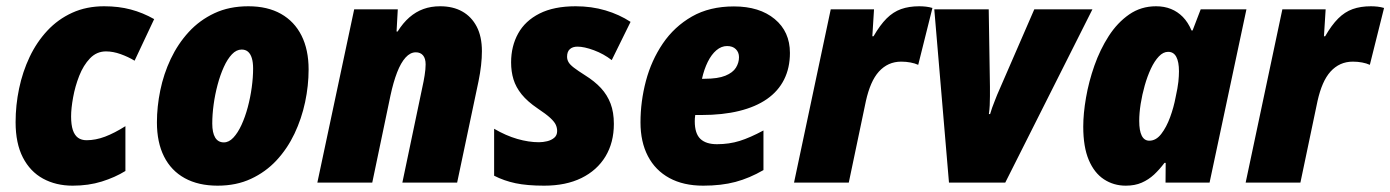

<svg xmlns="http://www.w3.org/2000/svg" viewBox="-20 -583 4439 613"><path d="M211.9 9.8Q158.7 9.8 117.4 -12.7Q76.2 -35.2 53 -80.3Q29.8 -125.5 29.8 -192.9Q29.8 -247.1 41 -300.5Q52.2 -354 74.7 -401.4Q97.2 -448.7 131.1 -485.1Q165 -521.5 210.4 -542.2Q255.9 -563 312.5 -563Q358.9 -563 397.5 -552.7Q436 -542.5 472.2 -522L409.7 -389.2Q389.6 -401.4 365.2 -410.2Q340.8 -418.9 318.4 -418.9Q288.6 -418.9 267.3 -396.7Q246.1 -374.5 232.9 -340.8Q219.7 -307.1 213.4 -272Q207 -236.8 207 -211.4Q207 -184.6 212.6 -167.7Q218.3 -150.9 229.2 -143.1Q240.2 -135.3 256.3 -135.3Q285.2 -135.3 315.4 -146.7Q345.7 -158.2 380.4 -180.2V-37.1Q347.2 -16.6 304.9 -3.4Q262.7 9.8 211.9 9.8Z M674.8 9.8Q613.3 9.8 569.8 -14.2Q526.4 -38.1 503.7 -83.3Q481 -128.4 481 -192.4Q481 -242.2 491.7 -294.4Q502.4 -346.7 525.1 -394.8Q547.9 -442.9 582.5 -480.7Q617.2 -518.6 664.6 -540.8Q711.9 -563 772.9 -563Q834 -563 877 -538.8Q919.9 -514.6 942.6 -469.5Q965.3 -424.3 965.3 -361.3Q965.3 -309.6 954.1 -256.8Q942.9 -204.1 920.2 -156.2Q897.5 -108.4 862.8 -71Q828.1 -33.7 781.2 -12Q734.4 9.8 674.8 9.8ZM694.8 -128.4Q710.9 -128.4 725.1 -143.6Q739.3 -158.7 751 -184.1Q762.7 -209.5 771 -240.5Q779.3 -271.5 783.7 -303.7Q788.1 -335.9 788.1 -364.3Q788.1 -384.3 783.9 -397.7Q779.8 -411.1 771.7 -418Q763.7 -424.8 751.5 -424.8Q734.9 -424.8 720.5 -409.7Q706.1 -394.5 694.6 -369.1Q683.1 -343.8 674.8 -312.7Q666.5 -281.7 662.1 -249.5Q657.7 -217.3 657.7 -188.5Q657.7 -159.2 667 -143.8Q676.3 -128.4 694.8 -128.4Z M993.2 0 1110.8 -553.2H1250L1246.1 -482.4H1249.5Q1266.6 -509.8 1287.1 -527.6Q1307.6 -545.4 1331.8 -554.2Q1356 -563 1385.3 -563Q1426.3 -563 1455.8 -546.4Q1485.4 -529.8 1502 -498Q1518.6 -466.3 1518.6 -419.4Q1518.6 -398.4 1515.9 -374.3Q1513.2 -350.1 1507.8 -323.7L1439.5 0H1264.6L1328.6 -305.2Q1332.5 -322.3 1335.7 -342.3Q1338.9 -362.3 1338.9 -377.4Q1338.9 -396.5 1330.6 -406.2Q1322.3 -416 1307.6 -416Q1290 -416 1274.9 -399.4Q1259.8 -382.8 1247.8 -351.8Q1235.8 -320.8 1226.6 -277.8L1168.5 0Z M1717.3 9.8Q1663.1 9.8 1626 2Q1588.9 -5.9 1557.6 -22V-171.9Q1595.2 -149.9 1631.6 -139.4Q1668 -128.9 1700.7 -128.9Q1713.4 -128.9 1726.8 -132.1Q1740.2 -135.3 1749.5 -143.1Q1758.8 -150.9 1758.8 -164.6Q1758.8 -174.8 1754.6 -184.3Q1750.5 -193.8 1737.1 -206.3Q1723.6 -218.8 1695.8 -237.3Q1664.1 -258.8 1645.5 -281.7Q1627 -304.7 1619.4 -329.6Q1611.8 -354.5 1611.8 -383.8Q1611.8 -435.5 1634.3 -476.1Q1656.7 -516.6 1702.6 -539.8Q1748.5 -563 1817.9 -563Q1868.7 -563 1913.1 -549.8Q1957.5 -536.6 1993.2 -513.2L1933.1 -391.1Q1907.2 -411.1 1876.2 -422.6Q1845.2 -434.1 1823.7 -434.1Q1808.1 -434.1 1799.3 -426Q1790.5 -418 1790.5 -401.9Q1790.5 -392.6 1795.2 -384.5Q1799.8 -376.5 1812.3 -366.9Q1824.7 -357.4 1847.7 -342.8Q1878.4 -323.7 1898.7 -301.8Q1918.9 -279.8 1929.4 -252.2Q1939.9 -224.6 1939.9 -187.5Q1939.9 -127.9 1913.1 -83.5Q1886.2 -39.1 1836.4 -14.6Q1786.6 9.8 1717.3 9.8Z M2225.1 9.8Q2162.1 9.8 2117.2 -14.6Q2072.3 -39.1 2048.6 -84.5Q2024.9 -129.9 2024.9 -192.4Q2024.9 -258.8 2042.2 -324.5Q2059.6 -390.1 2096.2 -444.1Q2132.8 -498 2189.2 -530.3Q2245.6 -562.5 2323.2 -562.5Q2404.8 -562.5 2453.4 -522.2Q2502 -481.9 2502 -414.1Q2502 -366.2 2483.4 -329.1Q2464.8 -292 2428.7 -266.8Q2392.6 -241.7 2340.1 -228.8Q2287.6 -215.8 2219.2 -215.8H2199.7Q2198.7 -210.4 2198.5 -205.3Q2198.2 -200.2 2198.2 -195.8Q2198.2 -156.7 2216.1 -139.6Q2233.9 -122.6 2269 -122.6Q2308.1 -122.6 2341.6 -133.1Q2375 -143.6 2417.5 -166.5V-40Q2373 -14.2 2328.1 -2.2Q2283.2 9.8 2225.1 9.8ZM2221.2 -331.5H2229.5Q2272 -331.5 2295.9 -341.3Q2319.8 -351.1 2329.6 -366.9Q2339.4 -382.8 2339.4 -400.4Q2339.4 -416 2329.3 -426Q2319.3 -436 2301.3 -436Q2283.2 -436 2267.3 -422.6Q2251.5 -409.2 2239.7 -385.5Q2228 -361.8 2221.2 -331.5Z M2515.1 0 2632.3 -553.2H2770.5L2765.1 -467.3H2769Q2789.6 -502.9 2810.5 -523.9Q2831.5 -544.9 2856.9 -554Q2882.3 -563 2915 -563Q2925.3 -563 2936.3 -561.8Q2947.3 -560.5 2957 -557.6L2911.6 -376Q2900.9 -380.9 2887 -383.5Q2873 -386.2 2857.4 -386.2Q2835.9 -386.2 2818.1 -378.2Q2800.3 -370.1 2786.1 -354.5Q2772 -338.9 2761.7 -315.2Q2751.5 -291.5 2744.6 -260.7L2689.9 0Z M3009.8 0 2962.9 -553.2H3136.7L3140.6 -305.7Q3140.6 -291 3140.6 -276.1Q3140.6 -261.2 3139.9 -246.8Q3139.2 -232.4 3137.2 -218.8H3141.1Q3143.6 -228 3147.5 -238.8Q3151.4 -249.5 3155.8 -260.5Q3160.2 -271.5 3163.6 -280.3L3282.2 -553.2H3467.8L3189.5 0Z M3574.2 9.8Q3535.6 9.8 3504.6 -10.5Q3473.6 -30.8 3456.1 -72.3Q3438.5 -113.8 3438.5 -178.7Q3438.5 -220.2 3447.3 -271.2Q3456.1 -322.3 3474.1 -373.5Q3492.2 -424.8 3519.8 -467.8Q3547.4 -510.7 3585.2 -536.9Q3623 -563 3670.9 -563Q3697.3 -563 3718.5 -554.4Q3739.7 -545.9 3756.3 -529.1Q3772.9 -512.2 3784.2 -485.8H3787.6L3813.5 -553.2H3959.5L3841.8 0H3701.2L3701.7 -63H3697.8Q3682.1 -42 3664.6 -25.6Q3647 -9.3 3625.2 0.2Q3603.5 9.8 3574.2 9.8ZM3649.4 -133.8Q3670.9 -133.8 3687.5 -155.3Q3704.1 -176.8 3715.8 -208.7Q3727.5 -240.7 3733.4 -272.5Q3740.2 -303.2 3742.2 -322Q3744.1 -340.8 3744.1 -355.5Q3744.1 -385.3 3735.6 -401.4Q3727.1 -417.5 3709.5 -417.5Q3693.8 -417.5 3679.9 -402.8Q3666 -388.2 3654.5 -363.8Q3643.1 -339.4 3634.8 -310.1Q3626.5 -280.8 3621.8 -251.2Q3617.2 -221.7 3617.2 -196.8Q3617.2 -166 3625.2 -149.9Q3633.3 -133.8 3649.4 -133.8Z M3957 0 4074.2 -553.2H4212.4L4207 -467.3H4210.9Q4231.4 -502.9 4252.4 -523.9Q4273.4 -544.9 4298.8 -554Q4324.2 -563 4356.9 -563Q4367.2 -563 4378.2 -561.8Q4389.2 -560.5 4398.9 -557.6L4353.5 -376Q4342.8 -380.9 4328.9 -383.5Q4314.9 -386.2 4299.3 -386.2Q4277.8 -386.2 4260 -378.2Q4242.2 -370.1 4228 -354.5Q4213.9 -338.9 4203.6 -315.2Q4193.4 -291.5 4186.5 -260.7L4131.8 0Z"/></svg>

Font: Open Sans SemiCondensed ExtraBold
Style: Italic
Weight: 800
Width: 4
Italic angle: -12°
Designer: Monotype Design Team
Foundry: Monotype Imaging Inc.
Version: Version 3.003